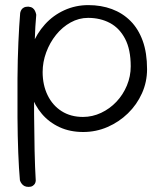

<svg xmlns="http://www.w3.org/2000/svg" viewBox="-20 -520 644 752"><path d="M306 -3Q254 -3 213 -22Q172 -41 144 -74Q116 -107 101.5 -150.5Q87 -194 87 -244Q87 -296 105.5 -342.5Q124 -389 156 -424.5Q188 -460 232 -480Q276 -500 326 -500Q376 -500 418 -484.5Q460 -469 491 -438Q522 -407 539 -360Q556 -313 556 -249Q556 -199 536 -154.5Q516 -110 481 -76Q446 -42 401 -22.5Q356 -3 306 -3ZM92 212Q82 212 75.5 208.5Q69 205 65 199.5Q61 194 59.5 190Q58 186 58 186Q54 143 51.5 78.5Q49 14 48.5 -61Q48 -136 48.5 -211.5Q49 -287 52 -354Q55 -421 59 -469Q59 -469 60 -473Q61 -477 64 -482Q67 -487 73.5 -490.5Q80 -494 91 -494Q102 -493 108 -488.5Q114 -484 117 -477.5Q120 -471 121 -466.5Q122 -462 122 -462Q118 -421 116 -358.5Q114 -296 113.5 -222.5Q113 -149 113.5 -73.5Q114 2 115.5 70Q117 138 120 187Q120 187 119.5 191Q119 195 116.5 199.5Q114 204 108 208Q102 212 92 212ZM305 -62Q342 -62 376 -78Q410 -94 436 -121.5Q462 -149 477 -185Q492 -221 492 -260Q492 -326 470 -368Q448 -410 410.5 -430Q373 -450 325 -450Q289 -450 256.5 -432Q224 -414 199.5 -383.5Q175 -353 161 -315Q147 -277 147 -238Q147 -187 166.5 -147Q186 -107 221.5 -84.5Q257 -62 305 -62Z"/></svg>

Font: Sour Gummy Black ExtraLight
Style: Regular
Weight: 250
Version: Version 1.000